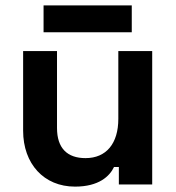

<svg xmlns="http://www.w3.org/2000/svg" viewBox="-20 -686 656 714"><path d="M259 8C348 8 388 -31 404 -65H422V0H546V-496H420V-244C420 -152 375 -98 298 -98C230 -98 192 -135 192 -210V-496H66V-200C66 -77 143 8 259 8ZM142 -566H470V-666H142Z"/></svg>

Font: Meta Space
Style: Bold
Weight: 700
Designer: Meta Pool / Florian Karsten
Foundry: Meta Pool / Florian Karsten
Version: Version 2.000;Glyphs 3.1.1 (3137)